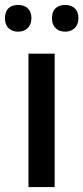

<svg xmlns="http://www.w3.org/2000/svg" viewBox="-32 -756 337 776"><path d="M-12 -682C-12 -646 11 -628 41 -628C70 -628 95 -646 95 -682C95 -721 70 -736 41 -736C11 -736 -12 -721 -12 -682ZM178 -682C178 -646 202 -628 231 -628C260 -628 285 -646 285 -682C285 -721 260 -736 231 -736C202 -736 178 -721 178 -682ZM189 0V-539H83V0Z"/></svg>

Font: Noto Sans Devanagari UI Medium
Style: Regular
Weight: 500
Designer: Jelle Bosma - Monotype Design Team
Foundry: Monotype Imaging Inc.
Version: Version 2.004